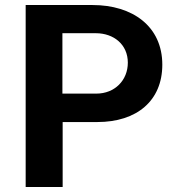

<svg xmlns="http://www.w3.org/2000/svg" viewBox="-20 -743 697 763"><path d="M82 0H229V-258H367C523 -258 625 -342 625 -486C625 -639 506 -723 348 -723H82ZM228 -371V-611H361C432 -611 488 -566 488 -494C488 -424 436 -371 363 -371Z"/></svg>

Font: United Sans
Style: Bold
Weight: 700
Designer: Pablo Impallari, Rodrigo Fuenzalida (Modified by Dan O. Williams)
Version: Version 1.000;PS 001.000;hotconv 1.0.88;makeotf.lib2.5.64775